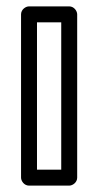

<svg xmlns="http://www.w3.org/2000/svg" viewBox="-20 -557 308 602"><path d="M96 -25V-487H172V-25ZM46 0C46 10.7 55.9 25 71 25H197C207.7 25 222 15.1 222 0V-512C222 -522.7 212.1 -537 197 -537H71C60.3 -537 46 -527.1 46 -512Z"/></svg>

Font: Fog Sans
Style: Outline
Weight: 700
Foundry: Intel Corporation
Version: Version 1.00